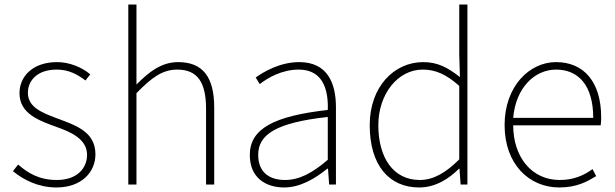

<svg xmlns="http://www.w3.org/2000/svg" viewBox="-20 -814 2714 847"><path d="M229 13C340 13 401 -55 401 -133C401 -236 310 -262 226 -294C163 -318 103 -342 103 -405C103 -457 143 -507 230 -507C285 -507 322 -485 357 -459L378 -486C341 -518 285 -540 232 -540C123 -540 66 -476 66 -403C66 -312 152 -282 232 -253C294 -231 364 -200 364 -131C364 -71 319 -20 231 -20C153 -20 104 -50 60 -88L37 -59C84 -20 150 13 229 13Z M546 0H582V-403C649 -472 697 -507 762 -507C852 -507 889 -450 889 -334V0H925V-339C925 -475 874 -540 766 -540C693 -540 638 -498 582 -441V-560V-794H546Z M1234 13C1304 13 1370 -26 1424 -70H1427L1432 0H1462V-341C1462 -448 1424 -540 1300 -540C1214 -540 1141 -496 1108 -472L1126 -443C1160 -470 1223 -507 1298 -507C1407 -507 1429 -414 1426 -329C1189 -302 1082 -247 1082 -130C1082 -30 1152 13 1234 13ZM1237 -20C1173 -20 1119 -50 1119 -131C1119 -220 1197 -273 1426 -298V-109C1357 -50 1300 -20 1237 -20Z M1829 13C1902 13 1961 -26 2005 -70H2007L2012 0H2042V-794H2006V-573L2009 -474C1955 -516 1911 -540 1847 -540C1719 -540 1611 -432 1611 -262C1611 -84 1697 13 1829 13ZM1832 -20C1715 -20 1649 -118 1649 -262C1649 -398 1734 -507 1845 -507C1900 -507 1948 -487 2006 -435V-111C1948 -53 1893 -20 1832 -20Z M2447 13C2525 13 2570 -13 2610 -37L2594 -68C2554 -39 2509 -20 2449 -20C2325 -20 2244 -122 2244 -261H2630C2632 -275 2632 -286 2632 -297C2632 -453 2555 -540 2433 -540C2316 -540 2206 -434 2206 -262C2206 -90 2314 13 2447 13ZM2244 -294C2255 -427 2339 -507 2433 -507C2532 -507 2597 -437 2597 -294Z"/></svg>

Font: Harano Aji Gothic K1 ExtraLight
Style: Regular
Weight: 250
Foundry: Masamichi Hosoda
Version: HaranoAjiGothicK1-ExtraLight version 20230610;ttx 4.39.4